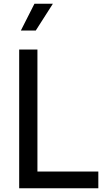

<svg xmlns="http://www.w3.org/2000/svg" viewBox="-20 -1011 575 1031"><path d="M83 -745H181V-90H508V0H83ZM165 -991H264L172 -847H92Z"/></svg>

Font: Eudoxus Sans Medium
Style: Regular
Weight: 500
Designer: Stijn de Vries
Foundry: tokotype
Version: Version 2.005